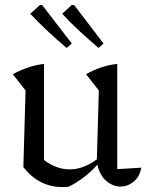

<svg xmlns="http://www.w3.org/2000/svg" viewBox="-20 -753 600 781"><path d="M75 -73 84 -385 32 -451Q96 -486 159 -493V-102Q209 -64 264 -64Q319 -64 374 -105L382 -385L330 -451Q391 -486 457 -493V-65L555 -71Q547 -32 522.5 -13Q498 6 471 6Q440 6 413 -16.5Q386 -39 376 -83Q324 -25 258 7Q247 8 234 8Q139 8 75 -73ZM251 -558Q212 -591 175 -625.5Q138 -660 103 -697L143 -733L152 -732L272 -576ZM381 -558Q342 -591 304.5 -625.5Q267 -660 233 -697L272 -733L282 -732L401 -576Z"/></svg>

Font: Piazzolla
Style: Regular
Weight: 400
Designer: Juan Pablo del Peral
Foundry: Huerta Tipografica
Version: Version 1.330